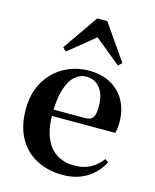

<svg xmlns="http://www.w3.org/2000/svg" viewBox="-124 -914 820 1014"><g transform="rotate(15 286.0 -407.0)"><path d="M316.2 16.2Q235.8 16.2 173.2 -16.5Q110.6 -49.1 75.1 -113Q39.6 -176.9 39.6 -268.8Q39.6 -358.8 77.6 -422.2Q115.5 -485.7 177.2 -518.8Q238.9 -551.9 309.4 -551.9Q383.1 -551.9 433.5 -522.5Q483.8 -493.1 509.6 -443.2Q535.4 -393.3 535.4 -330.9Q535.4 -296.1 528.7 -270.2H98.1V-304.6H353.4Q385.5 -304.6 396.9 -322.2Q408.3 -339.8 408.3 -380.4Q408.3 -446.3 380.2 -482.2Q352.1 -518 304.1 -518Q270.7 -518 242.6 -492.9Q214.6 -467.8 198.1 -416Q181.7 -364.1 181.7 -282.7Q181.7 -200.5 204.9 -148.2Q228 -95.8 268.8 -71.7Q309.5 -47.5 361.4 -47.5Q414.4 -47.5 450.9 -67.7Q487.3 -87.9 514.2 -123.2L532.1 -109.9Q500.6 -49.8 445.7 -16.8Q390.7 16.2 316.2 16.2ZM449.6 -617.5 268.7 -765.6H346.6L164.7 -617.5L145.8 -635.9L279.9 -829.5H335.1L469.2 -635.9Z"/></g></svg>

Font: Early Summer Mincho VF
Style: Regular
Weight: 250
Designer: GuiWonder
Version: Version 1.002